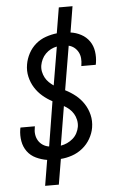

<svg xmlns="http://www.w3.org/2000/svg" viewBox="-62 -885 624 1033"><g transform="rotate(-5 250.0 -368.0)"><path d="M139 107 162 -31Q131 -36 102.5 -49.5Q74 -63 56 -87.5Q38 -112 32.5 -143.5Q27 -175 32 -207L34 -217H112L111 -211Q107 -192 109.5 -173.5Q112 -155 121 -140Q130 -125 145 -115Q160 -105 179 -102L218 -343Q190 -358 166 -378.5Q142 -399 125 -426Q108 -453 100.5 -485.5Q93 -518 99 -552Q104 -582 119 -610.5Q134 -639 158.5 -660Q183 -681 213.5 -691.5Q244 -702 273 -705L296 -843H370L347 -703Q377 -699 404 -684.5Q431 -670 448 -645.5Q465 -621 469.5 -590Q474 -559 469 -528L467 -518H389L390 -524Q393 -542 391.5 -560Q390 -578 382 -593Q374 -608 361 -618.5Q348 -629 331 -633L291 -396Q321 -381 346.5 -360.5Q372 -340 390 -312.5Q408 -285 416 -252Q424 -219 418 -183Q413 -153 396.5 -124Q380 -95 354 -74Q328 -53 297 -42.5Q266 -32 236 -30L213 107ZM232 -427 267 -634Q250 -631 234.5 -623Q219 -615 206 -602Q193 -589 185.5 -573Q178 -557 175 -541Q172 -523 175.5 -506Q179 -489 187 -474Q195 -459 207 -447.5Q219 -436 232 -427ZM242 -101Q260 -104 276.5 -111.5Q293 -119 307.5 -131.5Q322 -144 330.5 -160.5Q339 -177 342 -194Q345 -213 341 -231.5Q337 -250 328 -265Q319 -280 306 -291.5Q293 -303 277 -312Z"/></g></svg>

Font: Iosevka
Style: Italic
Weight: 400
Italic angle: -9°
Monospace: yes
Designer: Belleve Invis
Foundry: Belleve Invis
Version: Version 32.5.0; ttfautohint (v1.8.4)